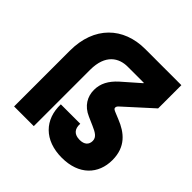

<svg xmlns="http://www.w3.org/2000/svg" viewBox="-192 -860 1034 1034"><g transform="rotate(45 325.5 -343.0)"><path d="M430 23C561 23 632 -55 632 -161C632 -262 572 -310 499 -339L465 -353C450 -359 442 -363 442 -371C442 -381 448 -386 458 -395L609 -532V-709H334C168 -709 53 -601 53 -416V9H203V-420C203 -538 269 -575 334 -575H457V-572L359 -486C316 -447 294 -407 294 -358C294 -308 319 -262 377 -237L425 -216C459 -201 484 -188 484 -159C484 -131 466 -113 430 -113C390 -113 368 -134 371 -177H223C219 -59 296 23 430 23Z"/></g></svg>

Font: Kalas SG
Style: Bold
Weight: 700
Designer: Kalas
Foundry: Kalas
Version: Version 2.000;FEAKit 1.0